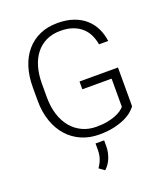

<svg xmlns="http://www.w3.org/2000/svg" viewBox="-167 -835 1019 1177"><g transform="rotate(-20 342.0 -246.5)"><path d="M603 -84.5Q593.8 -71.3 575 -54.7Q556.2 -38.1 526.1 -23.9Q496.1 -9.8 453.9 0Q411.6 9.8 356 9.8Q293 9.8 240.7 -12.9Q188.5 -35.6 150.6 -77.9Q112.8 -120.1 91.8 -180.2Q70.8 -240.2 70.8 -314.9V-401.4Q70.8 -474.6 89.8 -533.7Q108.9 -592.8 144.8 -634.3Q180.7 -675.8 231.4 -698.2Q282.2 -720.7 346.2 -720.7Q405.3 -720.7 450.7 -704.8Q496.1 -689 527.8 -660.6Q559.6 -632.3 578.1 -594Q596.7 -555.7 602.5 -510.7H542.5Q537.1 -542.5 523.9 -571.3Q510.7 -600.1 487.3 -621.8Q463.9 -643.6 429.4 -656.5Q395 -669.4 346.7 -669.4Q294.4 -669.4 254.4 -650.1Q214.4 -630.9 186.8 -595.9Q159.2 -561 145 -511.7Q130.9 -462.4 130.9 -402.3V-314.9Q130.9 -252.4 147 -201.9Q163.1 -151.4 192.6 -115.7Q222.2 -80.1 263.7 -60.5Q305.2 -41 356 -41Q397 -41 428.2 -47.1Q459.5 -53.2 482.4 -62.5Q505.4 -71.8 520.3 -82.5Q535.2 -93.3 543 -103V-286.6H352.1V-337.4H603ZM370.6 91.3Q370.6 129.9 356.2 166.5Q341.8 203.1 314 228L279.3 202.6Q297.4 176.8 305.9 151.1Q314.5 125.5 314.5 92.8V53.2H370.6Z"/></g></svg>

Font: Melbourne
Style: Light
Weight: 300
Designer: Google
Version: Version 2.000980; 2014